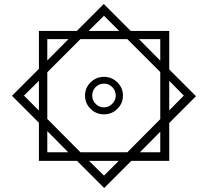

<svg xmlns="http://www.w3.org/2000/svg" viewBox="-20 -742 1041 962"><path d="M175 64V-127L40 -262L175 -397V-587H365L500 -722L635 -587H828V-394L962 -260L828 -126V64H638L502 200L366 64ZM501 -663 424 -587H577ZM217 -546V-439L323 -546ZM383 21H618L783 -145V-381L618 -546H383L217 -380V-146ZM783 -546H676L783 -438ZM501 -169Q462 -169 434 -196.5Q406 -224 406 -263Q406 -302 434 -329.5Q462 -357 501 -357Q540 -357 568 -329.5Q596 -302 596 -263Q596 -224 568 -196.5Q540 -169 501 -169ZM100 -263 175 -188V-337ZM901 -263 828 -337V-189ZM501 -204Q525 -204 542.5 -222Q560 -240 560 -263Q560 -288 542.5 -305.5Q525 -323 501 -323Q476 -323 459 -305.5Q442 -288 442 -263Q442 -240 459 -222Q476 -204 501 -204ZM217 21H322L217 -85ZM783 21V-82L681 21ZM501 138 575 64H426Z"/></svg>

Font: Noto Sans Arabic Cond
Style: Bold
Weight: 700
Width: 3
Designer: Monotype Design Team, Nadine Chahine, Nizar Qandah and Khaled Hosny
Foundry: Monotype Imaging Inc.
Version: Version 2.012; ttfautohint (v1.8.4.7-5d5b)